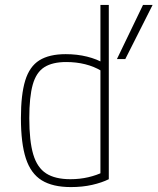

<svg xmlns="http://www.w3.org/2000/svg" viewBox="-20 -750 640 780"><path d="M268 10Q194 10 149.5 -17.5Q105 -45 85 -106.5Q65 -168 65 -270Q65 -366 82.5 -423Q100 -480 140 -505Q180 -530 247 -530Q293 -530 333.5 -520Q374 -510 406 -491L392 -462Q362 -480 326 -489Q290 -498 249 -498Q193 -498 160 -477Q127 -456 113 -406Q99 -356 99 -270Q99 -177 115 -123Q131 -69 167.5 -45.5Q204 -22 266 -22Q304 -22 338.5 -30Q373 -38 401 -52L388 -28V-730H422V-22Q394 -8 354.5 1Q315 10 268 10ZM455 -510 561 -730H600L489 -510Z"/></svg>

Font: M PLUS Code Latin Expanded ExtraLight
Style: Regular
Weight: 250
Width: 7
Designer: Coji Morishita
Foundry: UNDERFOREST DESIGN
Version: Version 1.002; ttfautohint (v1.8.3)